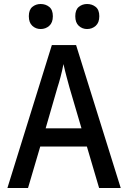

<svg xmlns="http://www.w3.org/2000/svg" viewBox="-20 -939 640 959"><path d="M17 0 239 -714H360L583 0H475L414 -207H181L120 0ZM267 -502 208 -298H387L327 -502Q321 -524 312.5 -555.5Q304 -587 297 -619Q291 -587 282.5 -555Q274 -523 267 -502ZM415 -794Q391 -794 373.5 -810Q356 -826 356 -858Q356 -890 373.5 -904.5Q391 -919 415 -919Q440 -919 458 -904.5Q476 -890 476 -858Q476 -826 458 -810Q440 -794 415 -794ZM183 -794Q159 -794 141.5 -810Q124 -826 124 -858Q124 -890 141.5 -904.5Q159 -919 183 -919Q208 -919 226 -904.5Q244 -890 244 -858Q244 -826 226 -810Q208 -794 183 -794Z"/></svg>

Font: Noto Sans Mono Medium
Style: Regular
Weight: 500
Designer: Monotype Design Team
Foundry: Monotype Imaging Inc.
Version: Version 2.014